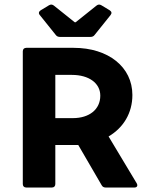

<svg xmlns="http://www.w3.org/2000/svg" viewBox="-20 -839 664 859"><path d="M403.3 -682.6 474.6 -771.5C481.4 -780.3 479.5 -787.1 470.7 -793L433.6 -815.4C425.8 -820.3 418 -819.3 411.1 -813.5L318.4 -739.3H314.5L221.7 -813.5C214.8 -819.3 207 -820.3 199.2 -815.4L162.1 -793C153.3 -787.1 151.4 -779.3 158.2 -771.5L229.5 -682.6C234.4 -675.8 241.2 -673.8 249 -673.8H383.8C391.6 -673.8 398.4 -675.8 403.3 -682.6ZM591.8 -18.6 465.8 -228.5C532.2 -267.6 572.3 -333 572.3 -414.1C572.3 -539.1 464.8 -625 309.6 -625H97.7C87.9 -625 82 -619.1 82 -609.4V-15.6C82 -5.9 87.9 0 97.7 0H211.9C221.7 0 227.5 -5.9 227.5 -15.6V-190.4H330.1L434.6 -10.7C438.5 -2.9 445.3 0 453.1 0H581.1C592.8 0 597.7 -7.8 591.8 -18.6ZM227.5 -503.9H301.8C377.9 -503.9 428.7 -466.8 428.7 -411.1C428.7 -349.6 379.9 -310.5 305.7 -310.5H227.5Z"/></svg>

Font: Ed Sans Neue
Style: Bold
Weight: 700
Designer: Stephen Hutchings
Version: Version 1.004;PS 001.004;hotconv 1.0.88;makeotf.lib2.5.64775